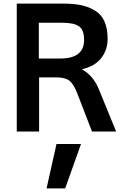

<svg xmlns="http://www.w3.org/2000/svg" viewBox="-20 -731 718 1067"><path d="M342.3 315.9 430.2 69.3H293.9L238.8 315.9ZM195.8 -604.5H327.6C370.1 -604.5 400.9 -597.7 419.4 -584.5C438 -571.3 447.3 -546.4 447.3 -508.8C447.3 -439.9 402.8 -405.8 314.5 -405.8H195.8ZM197.3 0V-300.8H295.4C327.1 -300.8 350.6 -294.4 366.2 -282.2C381.8 -270 396.5 -246.1 409.7 -211.4L491.2 0H625.5L529.3 -234.9C509.3 -285.2 477.5 -322.3 435.1 -346.2C482.9 -356.9 518.6 -377.4 542.5 -408.2C566.4 -439 578.1 -474.6 578.1 -514.6C578.1 -591.3 554.7 -644 508.3 -671.9C461.9 -700.7 407.7 -710.9 329.6 -710.9H73.2V0Z"/></svg>

Font: Ride
Style: Bold
Weight: 700
Version: Version 3.000